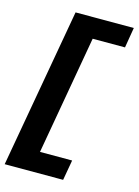

<svg xmlns="http://www.w3.org/2000/svg" viewBox="-127 -779 713 987"><g transform="rotate(15 229.0 -285.0)"><path d="M459 -709H149L-1 139H310L329 31H158L269 -601H441Z"/></g></svg>

Font: Geom Bold
Style: Bold Italic
Weight: 700
Italic angle: -10°
Version: Version 1.102